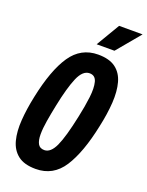

<svg xmlns="http://www.w3.org/2000/svg" viewBox="-172 -1020 853 1114"><g transform="rotate(20 254.5 -463.0)"><path d="M192 10Q121 10 82 -20.5Q43 -51 29 -104.5Q15 -158 20 -228.5Q25 -299 42 -379Q79 -557 140.5 -647.5Q202 -738 308 -738Q377 -738 416 -709Q455 -680 469.5 -627Q484 -574 479.5 -503.5Q475 -433 457 -351Q421 -177 360.5 -83.5Q300 10 192 10ZM202 -110Q241 -110 268 -168.5Q295 -227 323 -361Q338 -430 345 -488.5Q352 -547 342.5 -583Q333 -619 298 -619Q256 -619 229 -556Q202 -493 178 -375Q167 -322 159 -274Q151 -226 151 -189Q151 -152 162.5 -131Q174 -110 202 -110ZM278 -791 364 -936H509L388 -791Z"/></g></svg>

Font: Mona Sans Condensed
Style: Bold Italic
Weight: 700
Width: 3
Italic angle: -11.7°
Designer: Deni Anggara
Foundry: GitHub
Version: Version 1.001; ttfautohint (v1.8.4.7-5d5b);gftools[0.9.31]